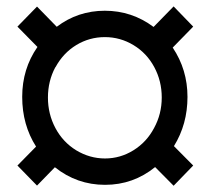

<svg xmlns="http://www.w3.org/2000/svg" viewBox="-20 -575 663 608"><path d="M221.2 -99.1Q264.2 -73.2 312.5 -73.2Q360.8 -73.2 402.6 -99.1Q444.3 -125 467.8 -169.4Q492.2 -213.9 492.2 -266.1Q492.2 -318.4 468.5 -362.5Q444.8 -406.7 402.8 -432.1Q360.8 -457.5 312 -457.5Q263.2 -457.5 221.7 -432.4Q180.2 -407.2 155.8 -362.3H155.3Q131.8 -318.4 131.8 -266.1Q131.8 -213.9 155.5 -169.4Q179.2 -125 221.2 -99.1ZM471.2 -45.9Q401.9 10.3 312.7 10.3Q223.6 10.3 153.8 -45.4L97.2 12.7L35.2 -50.8L94.2 -110.8Q50.3 -179.7 50.3 -268.3Q50.3 -356.9 98.6 -426.3L35.2 -490.7L97.2 -554.2L159.7 -490.2Q226.6 -541 312 -541Q397.5 -541 466.3 -489.7L529.8 -554.7L591.8 -490.7L526.9 -424.3Q573.7 -354.5 573.7 -268.1Q573.7 -181.6 530.8 -112.3L591.8 -50.8L529.8 13.2Z"/></svg>

Font: Yantramanav
Style: Bold
Weight: 700
Version: Version 1.001;PS 1.0;hotconv 1.0.72;makeotf.lib2.5.5900; ttf